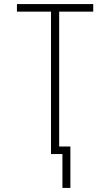

<svg xmlns="http://www.w3.org/2000/svg" viewBox="-20 -755 540 941"><path d="M286 166V0H230V-698H63V-735H437V-698H270V-37H325V166Z"/></svg>

Font: Iosevka Extralight
Style: Regular
Weight: 200
Monospace: yes
Designer: Belleve Invis
Foundry: Belleve Invis
Version: Version 32.0.1; ttfautohint (v1.8.4)